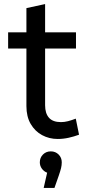

<svg xmlns="http://www.w3.org/2000/svg" viewBox="-20 -674 434 945"><path d="M20 -435V-515H110V-634L202 -654V-515H354V-435H202V-156Q202 -116 221 -94.5Q240 -73 280 -73Q297 -73 314.5 -77.5Q332 -82 353 -90L369 -11Q345 -2 318 4Q291 10 264 10Q222 10 187 -9Q152 -28 131 -64Q110 -100 110 -152V-435ZM284 125Q284 139 280.5 153.5Q277 168 269 191L248 251H195L212 176Q196 170 186 156Q176 142 176 125Q176 102 191.5 86.5Q207 71 230 71Q253 71 268.5 86.5Q284 102 284 125Z"/></svg>

Font: Radio Canada
Style: Regular
Weight: 400
Designer: Charles Daoud, Etienne Aubert Bonn, Alexandre Saumier Demers, Jacques Le Bailly
Foundry: Radio-Canada
Version: Version 2.104;gftools[0.9.28.dev5+ged2979d]